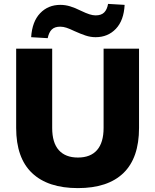

<svg xmlns="http://www.w3.org/2000/svg" viewBox="-20 -955 797 986"><path d="M380 11Q226 11 144.5 -66.5Q63 -144 63 -298V-705H248V-298Q248 -222 282 -184Q316 -146 380 -146Q445 -146 478.5 -184.5Q512 -223 512 -298V-705H694V-298Q694 -144 614 -66.5Q534 11 380 11ZM225 -759 140 -764Q145 -844 186 -887Q227 -930 290 -930Q315 -930 340 -922.5Q365 -915 395 -900Q422 -887 439.5 -881.5Q457 -876 471 -876Q500 -876 515 -891Q530 -906 535 -935L620 -930Q616 -850 575 -807Q534 -764 471 -764Q445 -764 419.5 -772.5Q394 -781 363 -795Q338 -807 321.5 -812.5Q305 -818 289 -818Q261 -818 246 -803.5Q231 -789 225 -759Z"/></svg>

Font: Nunito Sans 11pt Black
Style: Regular
Weight: 900
Version: Version 3.101;gftools[0.9.27]